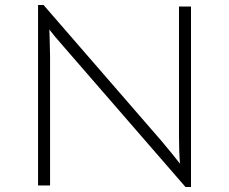

<svg xmlns="http://www.w3.org/2000/svg" viewBox="-20 -741 915 767"><path d="M178 -601 180 -516V0H132V-721H154L625 -178Q673 -121 699 -87Q695 -135 695 -197V-715H743V6H721L241 -547Q191 -604 177 -623Z"/></svg>

Font: Julius Sans One
Style: Regular
Weight: 400
Designer: Luciano Vergara
Foundry: LatinoType
Version: Version 1.001